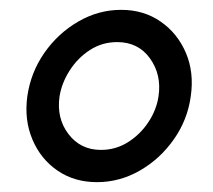

<svg xmlns="http://www.w3.org/2000/svg" viewBox="-20 -735 432 390"><path d="M177 -365Q131 -365 96.8 -388.5Q62.5 -412 45.8 -451.8Q29 -491.5 35.5 -539.5Q42.5 -588 70.2 -627.8Q98 -667.5 139 -691.2Q180 -715 226 -715Q272 -715 306.2 -691.2Q340.5 -667.5 357.5 -627.8Q374.5 -588 367.5 -539.5Q361 -491.5 333 -451.8Q305 -412 264 -388.5Q223 -365 177 -365ZM101 -539.5Q94.5 -495 119 -462.8Q143.5 -430.5 185 -430.5Q215 -430.5 240 -446.2Q265 -462 281.5 -487Q298 -512 302 -539.5Q308.5 -583 284.8 -616.2Q261 -649.5 218 -649.5Q187.5 -649.5 162.8 -633.5Q138 -617.5 121.8 -592.2Q105.5 -567 101 -539.5Z"/></svg>

Font: Urbanist
Style: Bold Italic
Weight: 700
Italic angle: -8°
Designer: Corey Hu
Foundry: Corey Hu
Version: Version 1.330; ttfautohint (v1.8.4.7-5d5b)